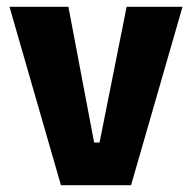

<svg xmlns="http://www.w3.org/2000/svg" viewBox="-20 -547 567 567"><path d="M160 0 8 -527H182L258 -126H274L354 -527H519L367 0Z"/></svg>

Font: Bricolage Grotesque 96pt ExtraBold SemiCondensed ExtraBold
Style: Regular
Weight: 800
Width: 4
Version: Version 1.001;gftools[0.9.33.dev8+g029e19f]